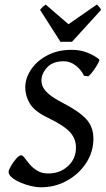

<svg xmlns="http://www.w3.org/2000/svg" viewBox="-20 -794 457 828"><path d="M407.7 -538.1Q410.2 -536.1 405.3 -525.6Q400.4 -515.1 391.6 -502Q382.8 -488.8 374 -478Q365.2 -467.3 360.4 -464.8L342.3 -467.3Q328.6 -495.1 305.2 -512.5Q281.7 -529.8 254.9 -529.8Q207.5 -529.8 183.1 -503.2Q158.7 -476.6 158.7 -446.8Q158.7 -433.6 165 -419.2Q171.4 -404.8 191.4 -387.7Q211.4 -370.6 251 -350.1Q321.8 -313.5 352.3 -280Q382.8 -246.6 382.8 -195.8Q382.8 -139.6 352.1 -92Q321.3 -44.4 269.8 -15.4Q218.3 13.7 156.7 13.7Q137.2 13.7 113.3 8.1Q89.4 2.4 67.4 -7.1Q45.4 -16.6 31.2 -28.6Q17.1 -40.5 17.1 -52.7Q17.1 -60.5 27.1 -77.9Q37.1 -95.2 50 -109.9Q63 -124.5 71.8 -124.5Q77.6 -124.5 86.4 -112.5Q95.2 -100.6 108.4 -85Q121.6 -69.3 141.1 -57.6Q160.6 -45.9 188 -45.9Q238.3 -45.9 272.9 -77.4Q307.6 -108.9 307.6 -157.7Q307.6 -195.3 282 -223.9Q256.3 -252.4 188.5 -285.2Q128.9 -313.5 108.9 -347.2Q88.9 -380.9 88.9 -416.5Q88.9 -456.1 113.5 -493.4Q138.2 -530.8 183.3 -554.9Q228.5 -579.1 289.1 -579.1Q325.7 -579.1 356.2 -567.1Q386.7 -555.2 407.7 -538.1ZM416 -751.5 290.5 -613.8H240.7L152.8 -751.5Q159.2 -759.8 164.6 -764.4Q169.9 -769 176.8 -774.4L275.4 -689.5L397.5 -774.4Q402.8 -770 407.2 -764.9Q411.6 -759.8 416 -751.5Z"/></svg>

Font: Dai Banna SIL
Style: Italic
Weight: 400
Italic angle: -11°
Designer: Victor Gaultney
Foundry: SIL International
Version: Version 4.000